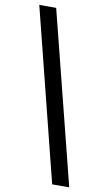

<svg xmlns="http://www.w3.org/2000/svg" viewBox="-106 -904 600 1086"><g transform="rotate(10 194.0 -361.5)"><path d="M125 -855H28L276 132H374Z"/></g></svg>

Font: Spoqa Han Sans Neo Bold
Style: Bold
Weight: 700
Designer: [Spoqa Han Sans Neo] Dong-huui Kim  Younghwa Kang  Yujin Lee  [Noto Sans] Ryoko NISHIZUKA  (kana & ideographs); Paul D. 
Foundry: Spoqa (http://www.spoqa-han-sans.com)
Version: Version 1.100;hotconv 1.0.109;makeotfexe 2.5.65596